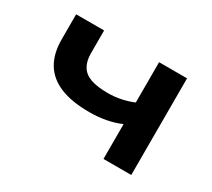

<svg xmlns="http://www.w3.org/2000/svg" viewBox="-102 -672 938 850"><g transform="rotate(30 367.5 -247.0)"><path d="M497 0V-178Q465 -164 425 -156Q385 -148 338 -148Q248 -148 189 -172.5Q130 -197 101 -245.5Q72 -294 72 -366V-494H215V-377Q215 -337 231 -311Q247 -285 280.5 -273.5Q314 -262 367 -262Q402 -262 435 -269Q468 -276 496 -288V-494H639V0Z"/></g></svg>

Font: Nunito Sans 10pt Expanded
Style: Bold
Weight: 700
Width: 7
Designer: Vernon Adams
Foundry: Vernon Adams
Version: Version 3.101;gftools[0.9.27]